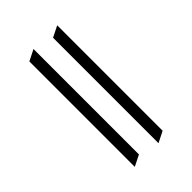

<svg xmlns="http://www.w3.org/2000/svg" viewBox="-265 -833 1146 1146"><g transform="rotate(-45 308.0 -259.5)"><path d="M173 203V-687L243 -722V168ZM373 203V-687L443 -722V168Z"/></g></svg>

Font: Overpass Mono Light
Style: Regular
Weight: 300
Monospace: yes
Designer: Delve Withrington, Dave Bailey
Foundry: Delve Fonts LLC
Version: Version 4.000